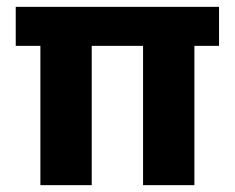

<svg xmlns="http://www.w3.org/2000/svg" viewBox="-20 -541 687 561"><path d="M98 0V-407H26V-521H620V-407H548V0H398V-407H248V0Z"/></svg>

Font: DM Sans 10pt Black
Style: Regular
Weight: 900
Version: Version 4.004;gftools[0.9.30]